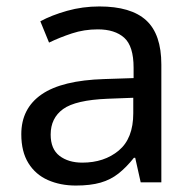

<svg xmlns="http://www.w3.org/2000/svg" viewBox="-20 -565 601 595"><path d="M288 -545Q386 -545 433 -502Q480 -459 480 -365V0H416L399 -76H395Q372 -47 347.5 -27.5Q323 -8 291.5 1Q260 10 215 10Q167 10 128.5 -7Q90 -24 68 -59.5Q46 -95 46 -149Q46 -229 109 -272.5Q172 -316 303 -320L394 -323V-355Q394 -422 365 -448Q336 -474 283 -474Q241 -474 203 -461.5Q165 -449 132 -433L105 -499Q140 -518 188 -531.5Q236 -545 288 -545ZM314 -259Q214 -255 175.5 -227Q137 -199 137 -148Q137 -103 164.5 -82Q192 -61 235 -61Q303 -61 348 -98.5Q393 -136 393 -214V-262Z"/></svg>

Font: lsinhala15
Style: Book
Weight: 400
Designer: Jelle Bosma - Monotype Design Team
Foundry: Monotype Imaging Inc.
Version: Version 2.003